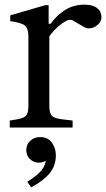

<svg xmlns="http://www.w3.org/2000/svg" viewBox="-20 -548 457 825"><path d="M22 0V-30L52 -35Q83 -40 92.5 -51.5Q102 -63 102 -94V-392Q102 -426 86.5 -438.5Q71 -451 24 -457V-482L175 -526H189V-446H198Q223 -482 259.5 -505Q296 -528 343 -528Q379 -528 397.5 -513Q416 -498 416 -474Q416 -458 403.5 -445Q391 -432 374 -427.5Q357 -423 341 -432L293 -460Q281 -467 264 -458Q247 -449 230.5 -434.5Q214 -420 203 -406.5Q192 -393 192 -391V-94Q192 -63 202 -51.5Q212 -40 242 -36L292 -30V0ZM114 257 97 233Q140 207 159 183Q178 159 178 128L201 96Q201 120 185.5 135.5Q170 151 147 151Q125 151 109 136Q93 121 93 97Q93 73 110 57Q127 41 152 41Q186 41 203 65Q220 89 220 119Q220 165 192.5 197.5Q165 230 114 257Z"/></svg>

Font: Hedvig Letters Serif 24pt 24pt
Style: Regular
Weight: 400
Version: Version 1.000